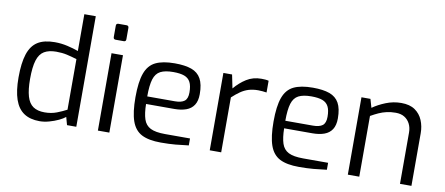

<svg xmlns="http://www.w3.org/2000/svg" viewBox="-68 -1031 3024 1305"><g transform="rotate(10 1444.0 -378.5)"><path d="M249 6Q183 6 140.5 -22.5Q98 -51 77.5 -110.5Q57 -170 57 -263Q57 -362 77 -423.5Q97 -485 141 -513Q185 -541 259 -541Q304 -541 347 -531Q390 -521 423 -509V-763H502V0H438L423 -54Q408 -41 378.5 -27Q349 -13 314.5 -3.5Q280 6 249 6ZM272 -59Q318 -59 355.5 -73.5Q393 -88 423 -104V-453Q387 -464 354 -471.5Q321 -479 280 -479Q229 -479 197 -460Q165 -441 150.5 -394.5Q136 -348 136 -266Q136 -192 149.5 -146Q163 -100 193 -79.5Q223 -59 272 -59Z M663 -629Q647 -629 647 -645V-723Q647 -739 663 -739H719Q727 -739 730.5 -734.5Q734 -730 734 -723V-645Q734 -629 719 -629ZM651 0V-534H730V0Z M1086 6Q1002 6 953.5 -19Q905 -44 884 -104Q863 -164 863 -268Q863 -374 884.5 -433.5Q906 -493 955 -517Q1004 -541 1087 -541Q1158 -541 1202.5 -525Q1247 -509 1268.5 -470.5Q1290 -432 1290 -364Q1290 -317 1271.5 -288.5Q1253 -260 1218.5 -247.5Q1184 -235 1137 -235H942Q943 -170 956 -130.5Q969 -91 1003.5 -73.5Q1038 -56 1105 -56H1277V-8Q1231 -2 1187 2Q1143 6 1086 6ZM941 -287H1131Q1176 -287 1197.5 -303.5Q1219 -320 1219 -363Q1219 -409 1205.5 -434.5Q1192 -460 1163.5 -470.5Q1135 -481 1087 -481Q1031 -481 999 -464.5Q967 -448 954 -406Q941 -364 941 -287Z M1423 0V-534H1483L1502 -441Q1538 -484 1582.5 -512Q1627 -540 1685 -540Q1699 -540 1711.5 -539Q1724 -538 1735 -535V-454Q1722 -456 1707 -457.5Q1692 -459 1677 -459Q1640 -459 1611 -450Q1582 -441 1556 -423Q1530 -405 1502 -379V0Z M2039 6Q1955 6 1906.5 -19Q1858 -44 1837 -104Q1816 -164 1816 -268Q1816 -374 1837.5 -433.5Q1859 -493 1908 -517Q1957 -541 2040 -541Q2111 -541 2155.5 -525Q2200 -509 2221.5 -470.5Q2243 -432 2243 -364Q2243 -317 2224.5 -288.5Q2206 -260 2171.5 -247.5Q2137 -235 2090 -235H1895Q1896 -170 1909 -130.5Q1922 -91 1956.5 -73.5Q1991 -56 2058 -56H2230V-8Q2184 -2 2140 2Q2096 6 2039 6ZM1894 -287H2084Q2129 -287 2150.5 -303.5Q2172 -320 2172 -363Q2172 -409 2158.5 -434.5Q2145 -460 2116.5 -470.5Q2088 -481 2040 -481Q1984 -481 1952 -464.5Q1920 -448 1907 -406Q1894 -364 1894 -287Z M2376 0V-534H2438L2455 -475Q2493 -502 2544 -522.5Q2595 -543 2650 -543Q2709 -543 2745 -518Q2781 -493 2798 -452Q2815 -411 2815 -363V0H2736V-354Q2736 -388 2722.5 -414.5Q2709 -441 2684.5 -456Q2660 -471 2624 -471Q2591 -471 2562.5 -464.5Q2534 -458 2508.5 -446.5Q2483 -435 2455 -419V0Z"/></g></svg>

Font: Exo Thin
Style: Regular
Weight: 400
Version: Version 2.000